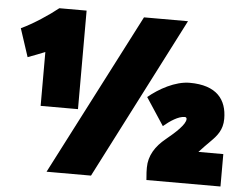

<svg xmlns="http://www.w3.org/2000/svg" viewBox="-53 -796 1131 891"><g transform="rotate(5 512.5 -350.5)"><path d="M195 30H402L788 -723H583ZM630 -356 714 -228C745 -254 782 -279 812 -279C817 -279 821 -276 821 -270C821 -245 776 -204 733 -169C686 -131 657 -85 657 -30C657 -17 657 -5 660 28H1005V-123H889C913 -149 921 -157 943 -179C970 -206 995 -235 995 -286C995 -376 947 -439 821 -439C754 -439 679 -397 630 -356ZM61 -492C93 -504 120 -514 141 -523V-272H315V-731H188C146 -697 74 -649 18 -623Z"/></g></svg>

Font: Repo ExtraBlack
Style: Regular
Weight: 400
Designer: Stefan Peev
Foundry: Context Ltd
Version: Version 001.502